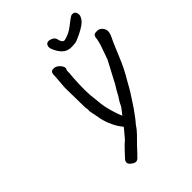

<svg xmlns="http://www.w3.org/2000/svg" viewBox="-257 -997 1190 1190"><g transform="rotate(-45 338.0 -401.5)"><path d="M637 -682Q657 -677 668.5 -658Q680 -639 673 -616Q671 -607 667.5 -599.5Q664 -592 660 -583Q653 -570 642 -543.5Q631 -517 618.5 -487.5Q606 -458 596 -435Q586 -412 582 -405Q572 -385 561 -365Q550 -345 538 -325Q522 -295 504 -266Q486 -237 467 -209Q461 -199 445.5 -177Q430 -155 414 -134Q398 -113 390 -105Q372 -77 349 -53.5Q326 -30 303 -7Q291 6 283.5 14Q276 22 269 29.5Q262 37 251 48Q231 72 205 55Q190 46 183.5 35.5Q177 25 183 11Q184 7 195 -4.5Q206 -16 220.5 -32Q235 -48 249.5 -62Q264 -76 273 -83Q291 -105 303.5 -119Q316 -133 325 -146Q301 -174 285 -208Q269 -242 263 -266Q261 -273 259.5 -279.5Q258 -286 257 -293L243 -365Q245 -375 243.5 -382Q242 -389 241 -398L238 -574Q238 -570 238.5 -579.5Q239 -589 240.5 -605Q242 -621 243 -637Q244 -653 245 -662Q246 -667 245.5 -678Q245 -689 250 -698.5Q255 -708 270 -708Q286 -710 301 -699Q316 -688 324 -673Q332 -658 325 -647Q321 -639 322 -629Q323 -619 321 -605Q320 -597 318.5 -575Q317 -553 316 -525.5Q315 -498 315.5 -473.5Q316 -449 317 -435Q316 -442 317 -432.5Q318 -423 320 -406Q322 -389 323.5 -372Q325 -355 326 -346Q327 -335 331 -316Q335 -297 341 -275.5Q347 -254 354 -234Q361 -214 367 -200L381 -217Q388 -227 395 -235.5Q402 -244 406 -253Q414 -272 425.5 -288Q437 -304 445 -321Q455 -340 465.5 -356Q476 -372 484 -389L549 -512Q560 -546 575 -586Q590 -626 594 -663Q599 -682 616 -682Q618 -682 625.5 -682.5Q633 -683 637 -682ZM449 -723Q410 -722 386 -745.5Q362 -769 347 -810Q345 -818 345.5 -826Q346 -834 353 -844Q357 -849 366.5 -850.5Q376 -852 380 -850Q401 -845 410 -834.5Q419 -824 420 -809Q423 -804 424.5 -800Q426 -796 427 -794Q433 -786 439.5 -784Q446 -782 465 -789Q490 -797 508 -809Q526 -821 542 -834Q556 -845 565 -851.5Q574 -858 581 -862L583 -863Q592 -866 601 -864Q610 -862 613 -857Q619 -851 620.5 -841.5Q622 -832 621 -824L620 -822Q618 -814 609 -800.5Q600 -787 581 -774Q565 -763 545 -752.5Q525 -742 503 -733Q496 -729 485.5 -726.5Q475 -724 449 -723Z"/></g></svg>

Font: Caveat SemiBold
Style: Regular
Weight: 600
Designer: Pablo Impallari
Foundry: Pablo Impallari
Version: Version 2.000